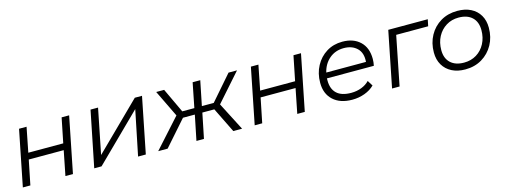

<svg xmlns="http://www.w3.org/2000/svg" viewBox="-16 -1138 4612 1751"><g transform="rotate(-15 2290.5 -262.5)"><path d="M48 0 153 -526H224L178 -293H508L555 -526H626L521 0H450L496 -232H166L119 0Z M722 0 828 -526H899L814 -101L1246 -526H1314L1209 0H1136L1223 -425L791 0Z M2035 0 1919 -236H1806L1758 0H1687L1735 -236H1623L1415 0H1326L1571 -272L1448 -526H1523L1632 -294H1746L1792 -526H1864L1817 -294H1929L2131 -526H2211L1981 -266L2118 0Z M2237 0 2342 -526H2413L2367 -293H2697L2744 -526H2815L2710 0H2639L2685 -232H2355L2308 0Z M3159 5Q3045 5 2979.5 -55Q2914 -115 2914 -219Q2914 -308 2952 -378.5Q2990 -449 3055.5 -489.5Q3121 -530 3205 -530Q3310 -530 3372 -471Q3434 -412 3434 -307Q3434 -275 3427 -243H2984Q2984 -233 2984 -222Q2984 -143 3029 -100.5Q3074 -58 3165 -58Q3218 -58 3263 -75.5Q3308 -93 3337 -124L3369 -73Q3332 -36 3276.5 -15.5Q3221 5 3159 5ZM2992 -296H3367Q3374 -380 3327.5 -425Q3281 -470 3203 -470Q3123 -470 3067 -422.5Q3011 -375 2992 -296Z M3534 0 3639 -526H4012L3999 -463H3697L3605 0Z M4226 5Q4153 5 4099.5 -22.5Q4046 -50 4016.5 -100Q3987 -150 3987 -218Q3987 -307 4026 -378Q4065 -449 4133.5 -489.5Q4202 -530 4291 -530Q4364 -530 4417.5 -503Q4471 -476 4500.5 -426Q4530 -376 4530 -308Q4530 -218 4491 -147.5Q4452 -77 4383.5 -36Q4315 5 4226 5ZM4231 -58Q4297 -58 4348.5 -89.5Q4400 -121 4429.5 -177Q4459 -233 4459 -304Q4459 -382 4413.5 -425Q4368 -468 4286 -468Q4220 -468 4168.5 -436Q4117 -404 4087.5 -348.5Q4058 -293 4058 -221Q4058 -144 4103.5 -101Q4149 -58 4231 -58Z"/></g></svg>

Font: Montserrat
Style: Italic
Weight: 400
Italic angle: -11.3°
Designer: Julieta Ulanovsky
Foundry: Julieta Ulanovsky
Version: Version 9.000; ttfautohint (v1.8.4.7-5d5b)